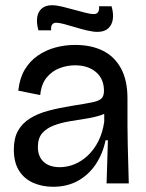

<svg xmlns="http://www.w3.org/2000/svg" viewBox="-20 -702 559 735"><path d="M183 13Q142 13 107.5 -2Q73 -17 53 -48.5Q33 -80 33 -130Q33 -173 49 -201.5Q65 -230 94.5 -248.5Q124 -267 165 -278Q206 -289 256 -297Q308 -305 334 -310.5Q360 -316 369 -325.5Q378 -335 378 -354Q378 -400 347.5 -426Q317 -452 267 -452Q237 -452 208 -441Q179 -430 158.5 -405Q138 -380 134 -338L50 -355Q55 -402 74.5 -435Q94 -468 124.5 -489Q155 -510 191.5 -520Q228 -530 268 -530Q329 -530 373.5 -508Q418 -486 443 -440.5Q468 -395 468 -325V-222Q468 -186 469 -148.5Q470 -111 471 -73.5Q472 -36 473 0H388Q389 -41 390.5 -81Q392 -121 393 -165H384Q374 -115 347.5 -74.5Q321 -34 279.5 -10.5Q238 13 183 13ZM209 -62Q237 -62 264.5 -73Q292 -84 316 -106.5Q340 -129 356.5 -161.5Q373 -194 379 -236V-281L406 -285Q393 -270 367.5 -261.5Q342 -253 310 -248Q278 -243 245.5 -237.5Q213 -232 185.5 -221.5Q158 -211 141.5 -192Q125 -173 125 -139Q125 -103 147 -82.5Q169 -62 209 -62ZM353 -580Q336 -580 313 -585.5Q290 -591 267 -598Q244 -605 225 -610Q206 -615 195 -615Q184 -615 179 -607Q174 -599 176 -586H127Q119 -615 122.5 -636.5Q126 -658 140.5 -670Q155 -682 179 -682Q196 -682 218.5 -676.5Q241 -671 264.5 -664.5Q288 -658 308 -653Q328 -648 338 -648Q351 -648 356 -656.5Q361 -665 359 -678H407Q415 -651 412 -629Q409 -607 394.5 -593.5Q380 -580 353 -580Z"/></svg>

Font: Bricolage Grotesque 72pt
Style: Regular
Weight: 400
Version: Version 1.001;gftools[0.9.33.dev8+g029e19f]